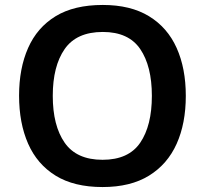

<svg xmlns="http://www.w3.org/2000/svg" viewBox="-20 -745 827 775"><path d="M730 -358Q730 -247 693 -164.5Q656 -82 581.5 -36Q507 10 394 10Q279 10 204.5 -36Q130 -82 93.5 -165Q57 -248 57 -359Q57 -469 93.5 -551.5Q130 -634 204.5 -679.5Q279 -725 395 -725Q507 -725 581.5 -679.5Q656 -634 693 -551.5Q730 -469 730 -358ZM193 -358Q193 -238 241 -169Q289 -100 394 -100Q499 -100 546 -169Q593 -238 593 -358Q593 -478 546 -547Q499 -616 395 -616Q289 -616 241 -547Q193 -478 193 -358Z"/></svg>

Font: Noto Sans Lao Looped SemiBold
Style: Regular
Weight: 600
Designer: Mark Frömberg, Ben Mitchell
Foundry: The Fontpad Ltd
Version: Version 1.002; ttfautohint (v1.8.4.7-5d5b)